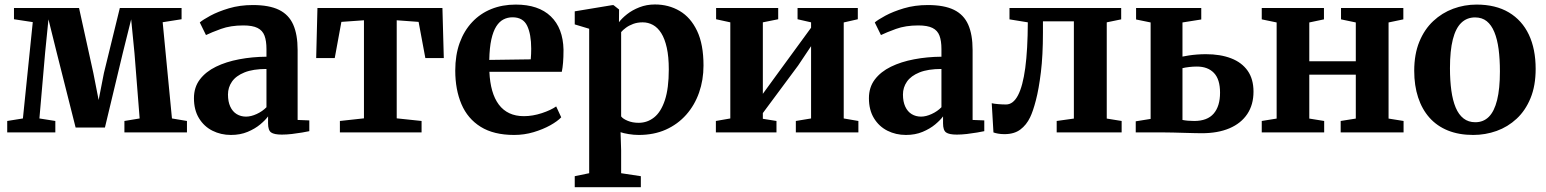

<svg xmlns="http://www.w3.org/2000/svg" viewBox="-20 -578 6748 838"><path d="M11.5 0V-50L80 -61L123 -481.5L41 -494V-543H325L387.5 -259L410.5 -141.5L433.5 -259L503 -543H772.5V-494L690 -481L730.5 -61L796 -50V0H523V-50L589.5 -61L567 -345.5L552.5 -493.5L516 -347L438 -21.5H310L227.5 -348.5L191.5 -493.5L177 -348.5L152 -61L221.5 -50V0Z M988 11Q944 11 907.2 -7.5Q870.5 -26 848.5 -62Q826.5 -98 826.5 -149.5Q826.5 -197 852.2 -231Q878 -265 922.5 -286.8Q967 -308.5 1023.8 -319.2Q1080.5 -330 1143 -330.5V-364Q1143 -399.5 1134.5 -422.2Q1126 -445 1104 -456Q1082 -467 1042 -467Q986.5 -467 944.5 -451.8Q902.5 -436.5 879 -425L852 -480Q865 -491.5 898.2 -509.5Q931.5 -527.5 979.2 -541.8Q1027 -556 1083.5 -556Q1155 -556 1197.8 -535Q1240.5 -514 1259.8 -470.5Q1279 -427 1279 -360V-54.5L1330 -52.5V-5.5Q1319 -3 1298.2 0.5Q1277.5 4 1254 6.8Q1230.5 9.5 1210 9.5Q1176.5 9.5 1163.2 0Q1150 -9.5 1150 -39.5V-70Q1138.5 -54 1115.8 -35Q1093 -16 1060.8 -2.5Q1028.5 11 988 11ZM1054 -69Q1075.5 -69 1100.5 -80.5Q1125.5 -92 1143 -110V-277Q1084.5 -277 1047.2 -262Q1010 -247 992.5 -221.8Q975 -196.5 975 -165.5Q975 -134.5 985 -112.8Q995 -91 1013 -80Q1031 -69 1054 -69Z M1463.5 0V-50L1568.5 -61.5V-489.5L1470 -482.5L1441 -324.5H1360L1365.5 -543H1911L1917 -324.5H1836.5L1807 -482.5L1711.5 -489.5V-61.5L1820 -50V0Z M2224 11Q2135 11 2078 -24.5Q2021 -60 1994 -123.5Q1967 -187 1967 -270Q1967 -337.5 1986.2 -390.8Q2005.5 -444 2040.8 -481.5Q2076 -519 2124.2 -538.5Q2172.5 -558 2231 -558Q2330.5 -558 2384 -506.5Q2437.5 -455 2439.5 -361Q2439.5 -328 2437.5 -304.5Q2435.5 -281 2432 -264.5H2116Q2118 -218.5 2128.2 -182.5Q2138.5 -146.5 2157.2 -121.5Q2176 -96.5 2203.2 -83.8Q2230.5 -71 2266.5 -71Q2305 -71 2345 -84.2Q2385 -97.5 2407.5 -113.5L2429.5 -66Q2413.5 -49 2381.8 -31.2Q2350 -13.5 2309 -1.2Q2268 11 2224 11ZM2115.5 -316.5 2296.5 -319Q2297.5 -330.5 2298 -342.2Q2298.5 -354 2298.5 -365.5Q2298.5 -428.5 2280.8 -465.5Q2263 -502.5 2217 -502.5Q2195.5 -502.5 2177.5 -493.2Q2159.5 -484 2146 -462.8Q2132.5 -441.5 2124.5 -405.8Q2116.5 -370 2115.5 -316.5Z M2488.5 239V191L2551.5 178V-452.5L2488.5 -471.5V-528.5L2651.5 -555.5H2658L2682 -536.5L2681.5 -481Q2694 -498 2716.8 -516Q2739.5 -534 2770.8 -546.2Q2802 -558.5 2838.5 -558.5Q2898.5 -558.5 2946.5 -530.2Q2994.5 -502 3022.5 -443.2Q3050.5 -384.5 3050.5 -292Q3050.5 -229 3031.2 -174Q3012 -119 2975 -77.2Q2938 -35.5 2886 -12.2Q2834 11 2768 11Q2746 11 2723.5 7.2Q2701 3.5 2688.5 -1L2691 78V178L2777 191V239ZM2767.5 -42Q2805.5 -42 2835.2 -65.8Q2865 -89.5 2882 -141Q2899 -192.5 2899 -275Q2899 -330.5 2890.2 -369.8Q2881.5 -409 2866 -433.5Q2850.5 -458 2829.8 -469.2Q2809 -480.5 2785 -480.5Q2762.5 -480.5 2744 -473.8Q2725.5 -467 2712 -457Q2698.5 -447 2691 -438V-70Q2698.5 -59.5 2719.5 -50.8Q2740.5 -42 2767.5 -42Z M3104.5 0V-50L3167.5 -61V-480.5L3105.5 -494V-543H3376.5V-494L3309.5 -480.5V-168.5L3365.5 -245.5L3520 -457V-480.5L3461 -494V-543H3724V-494L3662.5 -480V-61L3726.5 -50V0H3453.5V-50L3520 -61V-376.5L3463.5 -292L3309.5 -84.5V-59.5L3369 -50V0Z M3934 11Q3890 11 3853.2 -7.5Q3816.5 -26 3794.5 -62Q3772.5 -98 3772.5 -149.5Q3772.5 -197 3798.2 -231Q3824 -265 3868.5 -286.8Q3913 -308.5 3969.8 -319.2Q4026.5 -330 4089 -330.5V-364Q4089 -399.5 4080.5 -422.2Q4072 -445 4050 -456Q4028 -467 3988 -467Q3932.5 -467 3890.5 -451.8Q3848.5 -436.5 3825 -425L3798 -480Q3811 -491.5 3844.2 -509.5Q3877.5 -527.5 3925.2 -541.8Q3973 -556 4029.5 -556Q4101 -556 4143.8 -535Q4186.5 -514 4205.8 -470.5Q4225 -427 4225 -360V-54.5L4276 -52.5V-5.5Q4265 -3 4244.2 0.5Q4223.5 4 4200 6.8Q4176.5 9.5 4156 9.5Q4122.5 9.5 4109.2 0Q4096 -9.5 4096 -39.5V-70Q4084.5 -54 4061.8 -35Q4039 -16 4006.8 -2.5Q3974.5 11 3934 11ZM4000 -69Q4021.5 -69 4046.5 -80.5Q4071.5 -92 4089 -110V-277Q4030.5 -277 3993.2 -262Q3956 -247 3938.5 -221.8Q3921 -196.5 3921 -165.5Q3921 -134.5 3931 -112.8Q3941 -91 3959 -80Q3977 -69 4000 -69Z M4364 7.5Q4348.5 7.5 4336.2 5.2Q4324 3 4316 0L4308.5 -127.5Q4319 -125 4337 -123.5Q4355 -122 4371 -122Q4402 -122 4423 -161.8Q4444 -201.5 4454.8 -281.2Q4465.5 -361 4466 -480.5L4386 -493.5V-543H4873.5V-493.5L4810.5 -480.5V-60.5L4875.5 -50V0H4592V-50L4667 -60.5V-485H4532V-436.5Q4532 -336 4523 -262.5Q4514 -189 4501.2 -140.2Q4488.5 -91.5 4476 -66Q4460 -32.5 4433.2 -12.5Q4406.5 7.5 4364 7.5Z M4937 0V-48.5L5002 -59V-480L4938.5 -493V-543H5223V-493L5141 -480V-331Q5153 -333.5 5169 -336Q5185 -338.5 5204.2 -340Q5223.5 -341.5 5243.5 -341.5Q5306.5 -341.5 5353.2 -323.5Q5400 -305.5 5425.5 -269.2Q5451 -233 5451 -178Q5451 -121 5423.8 -80.2Q5396.5 -39.5 5346 -18Q5295.5 3.5 5225 3.5Q5215 3.5 5193.8 3Q5172.5 2.5 5147.5 1.8Q5122.5 1 5100 0.5Q5077.5 0 5064.5 0ZM5192 -50Q5249.5 -50 5277.2 -82.2Q5305 -114.5 5305 -173.5Q5305 -232 5278.2 -259.8Q5251.5 -287.5 5204 -287.5Q5187 -287.5 5170 -285.5Q5153 -283.5 5141 -280.5V-54.5Q5150.5 -52.5 5164.2 -51.2Q5178 -50 5192 -50Z M5487 0V-50L5552 -60.5V-480L5487 -493.5V-543H5758.5V-493.5L5694.5 -480V-310.5H5897.5V-480L5833 -493.5V-543H6105V-493.5L6040.5 -480V-60.5L6106 -50V0H5831.5V-50L5897.5 -60.5V-252H5694.5V-60.5L5759.5 -50V0Z M6152.5 -269Q6152.5 -341.5 6174.8 -395.8Q6197 -450 6235.5 -486Q6274 -522 6322.8 -540Q6371.5 -558 6424.5 -558Q6508 -558 6565.5 -523.8Q6623 -489.5 6652.8 -426.8Q6682.5 -364 6682.5 -277.5Q6682.5 -204 6660.2 -149.8Q6638 -95.5 6599.5 -59.8Q6561 -24 6512 -6.5Q6463 11 6410 11Q6348 11 6300 -8.2Q6252 -27.5 6219.2 -64.2Q6186.5 -101 6169.5 -152.8Q6152.5 -204.5 6152.5 -269ZM6419 -44.5Q6454.5 -44.5 6478.2 -68.2Q6502 -92 6514.2 -141.2Q6526.5 -190.5 6526.5 -266Q6526.5 -320 6520.8 -363.5Q6515 -407 6502.2 -438Q6489.5 -469 6469 -485.5Q6448.5 -502 6418 -502Q6382.5 -502 6358 -478.5Q6333.5 -455 6321 -406Q6308.5 -357 6308.5 -280.5Q6308.5 -226.5 6314.5 -183Q6320.5 -139.5 6333.5 -108.5Q6346.5 -77.5 6367.8 -61Q6389 -44.5 6419 -44.5Z"/></svg>

Font: Merriweather 48pt
Style: Bold
Weight: 700
Version: Version 2.100